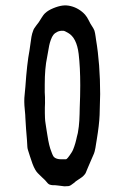

<svg xmlns="http://www.w3.org/2000/svg" viewBox="-20 -681 455 702"><path d="M211.9 -568.4Q199.7 -569.3 190.2 -564.9Q180.7 -560.5 175.3 -553.7Q169.9 -546.9 165.8 -535.2Q161.6 -523.4 159.9 -514.6Q158.2 -505.9 155.8 -491.9Q153.3 -478 152.3 -472.2Q143.6 -432.1 143.6 -371.6Q143.6 -362.3 143.6 -360.8Q143.6 -357.9 143.6 -354.5Q143.1 -347.7 144.5 -325.7Q144.5 -325.7 144.5 -314Q145 -308.1 144 -287.6Q144 -278.8 144 -267.6Q144 -256.8 144.5 -249.5Q145 -238.3 146.5 -230Q147.9 -219.7 150.1 -206.3Q152.3 -192.9 153.3 -186.5Q159.2 -147 168 -126Q168.5 -124.5 169.7 -121.3Q170.9 -118.2 171.9 -116Q172.9 -113.8 174.3 -111.1Q175.8 -108.4 177.2 -106.9Q186 -98.6 203.6 -98.6Q205.1 -98.6 206.5 -98.6Q208 -98.6 209.5 -98.6Q210.4 -98.6 211.9 -98.6Q212.4 -98.6 213.4 -98.6Q213.9 -98.6 214.4 -98.6Q214.8 -98.6 215.3 -98.6Q215.8 -98.6 216.3 -98.6Q216.3 -98.6 216.8 -98.6Q217.3 -98.6 217.8 -98.6Q218.3 -98.6 218.8 -98.6Q219.2 -98.6 219.2 -98.6Q219.7 -98.6 220.2 -98.6Q220.2 -98.6 220.7 -98.6Q221.2 -98.6 221.2 -98.6Q225.6 -98.6 241.2 -122.6Q245.1 -128.4 247.6 -134.8Q250 -141.1 251.7 -145.8Q253.4 -150.4 255.6 -158.2Q257.8 -166 258.5 -169.4Q259.3 -172.9 261.5 -182.6Q263.7 -192.4 264.6 -194.8Q266.6 -205.6 268.1 -218.3Q269.5 -231 270 -240Q270.5 -249 271 -264.4Q271.5 -279.8 271.5 -286.6Q273.4 -330.6 273.4 -369.1Q273.4 -434.6 267.6 -483.9Q260.3 -543.5 228.5 -561Q215.8 -568.4 211.9 -568.4ZM208.5 -660.6Q223.1 -662.6 238.8 -658.7Q254.4 -654.8 267.6 -646.7Q280.8 -638.7 291 -627.4Q294.9 -623 298.1 -617.9Q301.3 -612.8 305.4 -604.7Q309.6 -596.7 310.5 -594.7Q312 -592.3 315.4 -586.9Q318.8 -581.5 321.3 -577.4Q323.7 -573.2 325.2 -569.3Q326.7 -564.9 327.6 -559.3Q328.6 -553.7 329.6 -546.9Q331.1 -536.6 331.1 -536.1Q346.2 -446.3 346.2 -336.9Q345.7 -297.9 344.2 -260.3Q342.8 -224.6 333.5 -168.9Q333 -166 331.3 -155.5Q329.6 -145 328.9 -140.4Q328.1 -135.7 326.2 -127.9Q324.2 -120.1 321.3 -114.3Q317.9 -106 311 -90.6Q304.2 -75.2 301.3 -67.9Q300.3 -66.4 297.9 -59.8Q295.4 -53.2 293.5 -49.1Q291.5 -44.9 288.6 -42Q285.2 -37.6 279.8 -33.4Q274.4 -29.3 267.3 -24.9Q260.3 -20.5 257.3 -18.1Q255.9 -16.6 249.8 -11.7Q243.7 -6.8 239 -3.9Q234.4 -1 230 -0.5Q220.2 0.5 215.3 0.2Q210.4 0 200.4 -1.7Q190.4 -3.4 186 -3.4Q184.1 -3.9 179.9 -3.9Q175.8 -3.9 173.1 -3.9Q170.4 -3.9 167 -4.6Q163.6 -5.4 161.1 -6.3Q157.7 -7.8 155 -10.5Q152.3 -13.2 149.2 -17.1Q146 -21 144.5 -22.5Q141.1 -25.9 132.6 -33.7Q124 -41.5 118.2 -47.9Q112.3 -54.2 108.9 -60.5Q103.5 -69.8 98.9 -82Q94.2 -94.2 89.6 -109.4Q85 -124.5 82.5 -131.8Q80.6 -137.2 80.1 -143.3Q79.6 -149.4 79.3 -157.2Q79.1 -165 78.6 -168.9Q74.7 -212.4 72.8 -249.5Q72.8 -258.3 70.8 -277.8Q68.8 -297.4 68.8 -308.1Q68.8 -310.1 68.8 -312.5Q68.4 -319.8 70.6 -340.3Q72.8 -360.8 72.8 -363.8Q78.6 -448.7 87.9 -497.1Q89.4 -504.9 91.1 -519.5Q92.8 -534.2 95 -546.4Q97.2 -558.6 101.1 -568.4Q102.5 -573.2 105.7 -578.1Q108.9 -583 113.8 -589.4Q118.7 -595.7 120.6 -598.1Q122.6 -601.1 126.2 -606.7Q129.9 -612.3 132.3 -616.5Q134.8 -620.6 138.4 -625.5Q142.1 -630.4 145.5 -633.3Q155.8 -643.1 174.6 -650.9Q193.4 -658.7 208.5 -660.6Z"/></svg>

Font: LaylaRuqaa
Style: Regular
Weight: 400
Version: Version 2.0